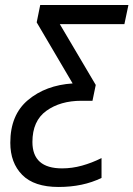

<svg xmlns="http://www.w3.org/2000/svg" viewBox="-20 -734 531 764"><path d="M213 10Q310 10 384 -26V-105Q346 -86 306.5 -75Q267 -64 227 -64Q109 -64 109 -169Q109 -253 164.5 -293Q220 -333 304 -333H348L361 -396L218 -638H475L491 -714H140L126 -645L269 -402Q162 -395 91.5 -336Q21 -277 21 -166Q21 -86 68.5 -38Q116 10 213 10Z"/></svg>

Font: Noto Sans UI SemiCondensed
Style: Italic
Weight: 400
Width: 4
Italic angle: -12°
Designer: Monotype Design Team
Foundry: Monotype Imaging Inc.
Version: Version 1.901